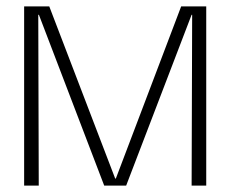

<svg xmlns="http://www.w3.org/2000/svg" viewBox="-20 -583 727 603"><path d="M55.8 0V-563H134.7L341.8 -22.2H343.8L549 -563H627.7V0H581.8L583.5 -536.5H581.7L376.2 0H307.3L102.2 -536.5H100.2L101.7 0Z"/></svg>

Font: Darker Grotesque Light
Style: Regular
Weight: 300
Designer: Gabriel Lam
Foundry: TypeRant
Version: Version 1.000;gftools[0.9.28]